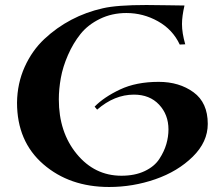

<svg xmlns="http://www.w3.org/2000/svg" viewBox="-20 -722 878 767"><path d="M368 -284 358 -296Q395 -334 459.5 -364.5Q524 -395 614 -395Q696 -395 753 -353.5Q810 -312 810 -227Q810 -155 750 -96Q690 -37 600.5 -6Q511 25 416 25Q258 25 153 -66Q48 -157 48 -312Q49 -389 78.5 -454.5Q108 -520 157 -566Q206 -612 265 -643Q324 -674 391 -689Q447 -702 565 -702Q597 -702 649.5 -701Q702 -700 717 -700Q707 -657 707 -626Q707 -590 720 -545L698 -544Q670 -604 611 -637Q552 -670 485 -670Q427 -670 379 -646.5Q331 -623 301.5 -586Q272 -549 251.5 -502Q231 -455 223 -410.5Q215 -366 215 -325Q215 -194 286.5 -107Q358 -20 465 -20Q519 -20 558 -38.5Q597 -57 616.5 -87Q636 -117 644.5 -146.5Q653 -176 653 -205Q653 -264 615.5 -304Q578 -344 515 -344Q437 -344 368 -284Z"/></svg>

Font: Uncial Antiqua
Style: Regular
Weight: 400
Designer: Astigmatic (AOETI)
Foundry: Astigmatic (AOETI)
Version: Version 1.000